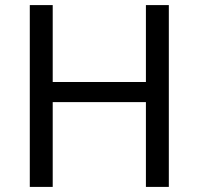

<svg xmlns="http://www.w3.org/2000/svg" viewBox="-20 -734 781 754"><path d="M643 0H553V-333H187V0H97V-714H187V-412H553V-714H643Z"/></svg>

Font: Noto Sans Syriac Eastern
Style: Regular
Weight: 400
Designer: Patrick Giasson and the Monotype Design Team
Foundry: Monotype Imaging Inc.
Version: Version 3.001; ttfautohint (v1.8.4.7-5d5b)